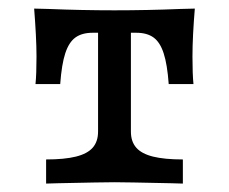

<svg xmlns="http://www.w3.org/2000/svg" viewBox="-20 -436 544 456"><path d="M212.9 -123.4V-358.2H200Q174.8 -358.2 159.2 -347Q143.6 -335.7 135 -309.4Q126.4 -283.1 123 -236.3H64.3Q66.7 -259.7 66.7 -301.7Q66.7 -325.3 65.1 -355.4Q63.5 -385.5 61.1 -415.6L96.2 -414.7Q174.3 -411.5 251.8 -411.5Q329.6 -411.5 407.6 -414.7L442.7 -415.6Q440.2 -385.5 438.6 -355.4Q437.1 -325.3 437.1 -301.7Q437.1 -259.7 439.5 -236.3H380.7Q377.3 -283.1 368.7 -309.4Q360.2 -335.7 344.6 -347Q329 -358.2 303.8 -358.2H290.9V-123.4Q290.9 -99.9 303.5 -85.4Q316.1 -70.9 343.3 -64.1Q370.6 -57.3 414.3 -57.3V0L386.8 -0.8Q277.7 -3.2 251.9 -3.2Q226 -3.2 117 -0.8L89.5 0V-57.3Q133.2 -57.3 160.4 -64.1Q187.7 -70.9 200.3 -85.4Q212.9 -99.9 212.9 -123.4Z"/></svg>

Font: Playfair Micro SmCond SmLight
Style: Regular
Weight: 360
Width: 4
Designer: Claus Eggers Sørensen
Foundry: Claus Eggers Sørensen
Version: Version 2.100;Glyphs 3.2 (3219)